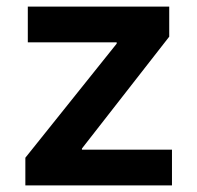

<svg xmlns="http://www.w3.org/2000/svg" viewBox="-20 -560 596 580"><path d="M56.6 0V-83.5L332.5 -428.2V-432.1H64V-540H491.2V-449.2L227.5 -111.3V-107.9H499.5V0Z"/></svg>

Font: V-Inter
Style: SemiBold-600
Weight: 600
Designer: Rasmus Andersson
Foundry: rsms
Version: Version 4.000;git-4146feb